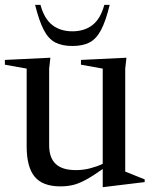

<svg xmlns="http://www.w3.org/2000/svg" viewBox="-24 -752 620 785"><path d="M177 -157.5Q177 -107.5 203.5 -82Q230 -56.5 286.5 -56.5Q317 -56.5 345.2 -64Q373.5 -71.5 396 -82V-471.5L307 -487.5V-507L493 -516L488 -471.5V-50.5L567.5 -18.5V-7.5L398.5 13H396V-61Q355 -32 326.2 -16.5Q297.5 -1 273.8 4.5Q250 10 223 10Q150.5 10 117.8 -29.5Q85 -69 85 -154V-471.5L-4 -487.5V-507L182 -516L177 -471.5ZM272 -624Q321 -624 354 -649.5Q387 -675 402.5 -732H424.5Q408.5 -666 389.2 -629.5Q370 -593 342.2 -578.5Q314.5 -564 272 -564Q229.5 -564 201.8 -578.5Q174 -593 155 -629.5Q136 -666 119.5 -732H141.5Q157 -675 190 -649.5Q223 -624 272 -624Z"/></svg>

Font: Newsreader Display
Style: Regular
Weight: 400
Designer: Hugues Gentile
Foundry: Production Type
Version: Version 1.001